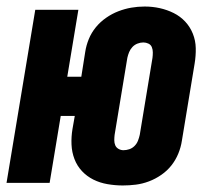

<svg xmlns="http://www.w3.org/2000/svg" viewBox="-30 -560 650 588"><path d="M346 8Q323 8 299.5 4Q276 0 256 -10Q236 -20 221 -36Q206 -52 198 -73Q190 -94 189 -117.5Q188 -141 192 -165L199 -205H156L122 0H-10L78 -530H210L176 -325H219L231 -401Q234 -421 242 -440.5Q250 -460 263.5 -476.5Q277 -493 295 -505.5Q313 -518 332.5 -525.5Q352 -533 372 -536.5Q392 -540 413 -540Q437 -540 459.5 -535Q482 -530 502 -520Q522 -510 537 -494Q552 -478 560.5 -457Q569 -436 569.5 -412.5Q570 -389 566 -365L527 -129Q524 -109 516 -89.5Q508 -70 495 -53.5Q482 -37 464 -24.5Q446 -12 426 -4.5Q406 3 386 5.5Q366 8 346 8ZM348 -100Q357 -100 366 -103Q375 -106 382 -113Q389 -120 392.5 -129Q396 -138 398 -147L437 -383Q438 -391 438 -399.5Q438 -408 435 -415.5Q432 -423 424.5 -426.5Q417 -430 409 -430Q400 -430 391 -426.5Q382 -423 375.5 -416Q369 -409 365.5 -400.5Q362 -392 360 -383L321 -147Q320 -139 320 -130.5Q320 -122 323 -115Q326 -108 333 -104Q340 -100 348 -100Z"/></svg>

Font: Iosevka Curly Heavy Extended
Style: Italic
Weight: 900
Width: 7
Italic angle: -9°
Monospace: yes
Designer: Belleve Invis
Foundry: Belleve Invis
Version: Version 11.1.0; ttfautohint (v1.8.3)